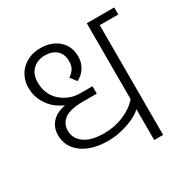

<svg xmlns="http://www.w3.org/2000/svg" viewBox="-148 -768 876 897"><g transform="rotate(-30 290.0 -319.0)"><path d="M432 -630H580V-592H480V0H432V-166Q419 -154 399.5 -143Q380 -132 355.5 -123.5Q331 -115 303 -109.5Q275 -104 245 -104Q158 -104 106 -142.5Q54 -181 54 -244Q54 -284 78.5 -311.5Q103 -339 152 -349Q131 -358 112 -372Q93 -386 78 -406Q63 -426 54 -450.5Q45 -475 45 -505Q45 -532 54.5 -556Q64 -580 82 -598Q100 -616 126 -627Q152 -638 185 -638Q219 -638 244 -628Q269 -618 286 -601.5Q303 -585 311.5 -563.5Q320 -542 320 -518Q320 -497 314.5 -480.5Q309 -464 300 -451.5Q291 -439 280 -430.5Q269 -422 259 -418L234 -451Q248 -459 260 -474.5Q272 -490 272 -519Q272 -557 248.5 -577.5Q225 -598 187 -598Q147 -598 121 -573.5Q95 -549 95 -503Q95 -473 106 -447Q117 -421 137 -402.5Q157 -384 183.5 -373Q210 -362 242 -362H308V-322H236Q164 -322 134 -299.5Q104 -277 104 -239Q104 -197 140.5 -170.5Q177 -144 246 -144Q304 -144 354 -165.5Q404 -187 432 -221Z"/></g></svg>

Font: Ek Mukta ExtraLight
Style: Regular
Weight: 275
Designer: Girish Dalvi and Yashodeep Gholap
Foundry: Ek Type
Version: Version 2.538;PS 1.002;hotconv 16.6.51;makeotf.lib2.5.65220;